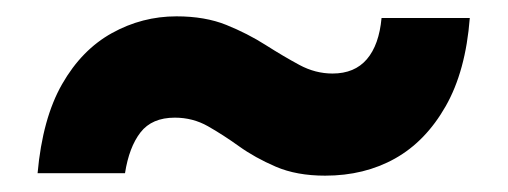

<svg xmlns="http://www.w3.org/2000/svg" viewBox="-20 -435 622 235"><path d="M378 -220Q343 -220 317.5 -231Q292 -242 272.5 -256Q253 -270 234.5 -280.5Q216 -291 194 -291Q166 -291 152 -273Q138 -255 133 -223H26Q32 -290 56 -332Q80 -374 117 -394.5Q154 -415 196 -415Q231 -415 257 -404.5Q283 -394 305 -380Q327 -366 346.5 -355.5Q366 -345 387 -345Q414 -345 429 -362.5Q444 -380 447 -413H555Q550 -348 525.5 -305Q501 -262 463.5 -241Q426 -220 378 -220Z"/></svg>

Font: DM Sans 10pt ExtraBold
Style: Regular
Weight: 800
Version: Version 4.004;gftools[0.9.30]